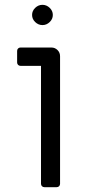

<svg xmlns="http://www.w3.org/2000/svg" viewBox="-20 -776 356 796"><path d="M113 -714Q113 -731 126 -743.5Q139 -756 156 -756Q173 -756 186 -743.5Q199 -731 199 -714Q199 -697 186 -684.5Q173 -672 156 -672Q139 -672 126 -684.5Q113 -697 113 -714ZM150 -14V-503H65Q59 -503 55 -507Q51 -511 51 -517V-565Q51 -571 55 -575Q59 -579 65 -579H193Q208 -579 218.5 -568.5Q229 -558 229 -543V-14Q229 -8 225 -4Q221 0 215 0H164Q158 0 154 -4Q150 -8 150 -14Z"/></svg>

Font: Miriam Libre
Style: Regular
Weight: 400
Version: Version 1.000